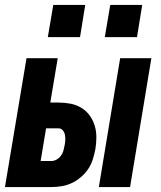

<svg xmlns="http://www.w3.org/2000/svg" viewBox="-29 -755 649 775"><path d="M370 0 456 -520H582L496 0ZM-9 0 78 -520H204L174 -341H207Q232 -341 255.5 -336.5Q279 -332 299 -320Q319 -308 332.5 -289.5Q346 -271 353 -248.5Q360 -226 360 -201.5Q360 -177 356 -153Q352 -132 345.5 -111.5Q339 -91 327 -73Q315 -55 297.5 -40Q280 -25 260.5 -16Q241 -7 220 -3.5Q199 0 178 0ZM135 -105H178Q189 -105 199.5 -111Q210 -117 217 -126.5Q224 -136 227 -147Q230 -158 232 -169Q234 -180 234.5 -190.5Q235 -201 233 -211Q231 -221 224.5 -229Q218 -237 207 -237H157ZM394 -605 416 -735H545L524 -605ZM164 -605 186 -735H315L294 -605Z"/></svg>

Font: Iosevka SS04 XBd Ex Obl
Style: Regular
Weight: 800
Width: 7
Italic angle: -9°
Monospace: yes
Designer: Belleve Invis
Foundry: Belleve Invis
Version: Version 19.0.0; ttfautohint (v1.8.4)